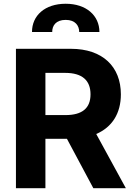

<svg xmlns="http://www.w3.org/2000/svg" viewBox="-20 -982 696 1002"><path d="M63.2 0H217V-257.8H329.2L467 0H636.7L482.2 -282.7C565 -318.2 610.8 -390.3 610.8 -489.7C610.8 -634.2 515.3 -727.3 350.1 -727.3H63.2ZM217 -381.4V-601.6H320.7C409.4 -601.6 452.4 -562.1 452.4 -489.7C452.4 -417.6 409.4 -381.4 321.4 -381.4ZM147 -815H252.5C252.1 -847.7 271.3 -878.2 322.8 -878.2C373.2 -878.2 393.1 -848 393.5 -815H498.9C498.6 -900.9 430.4 -962.4 322.8 -962.4C214.5 -962.4 146.7 -900.9 147 -815Z"/></svg>

Font: Karasuma Gothic
Style: Bold
Weight: 700
Designer: Rasmus Andersson / Ryoko Nishizuka
Foundry: Genbu
Version: Version 1.00